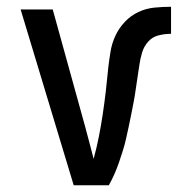

<svg xmlns="http://www.w3.org/2000/svg" viewBox="-20 -548 540 568"><path d="M302 0H198L41 -520H136L232 -173Q238 -150 244.5 -126Q251 -102 257 -78Q266 -111 272.5 -144Q279 -177 284 -210.5Q289 -244 293 -278Q297 -312 300 -345V-346Q303 -371 307 -395.5Q311 -420 321.5 -442.5Q332 -465 349.5 -483.5Q367 -502 389.5 -512.5Q412 -523 437 -525.5Q462 -528 486 -528V-448Q468 -448 449.5 -443.5Q431 -439 418.5 -425Q406 -411 400.5 -393Q395 -375 392.5 -357Q390 -339 387 -320.5Q384 -302 381.5 -283.5Q379 -265 375.5 -247Q372 -229 368.5 -211Q365 -193 361 -174.5Q357 -156 353 -138Q349 -120 343.5 -102.5Q338 -85 332 -67.5Q326 -50 318.5 -33Q311 -16 302 0Z"/></svg>

Font: Iosevka Fixed Medium
Style: Regular
Weight: 500
Monospace: yes
Designer: Belleve Invis
Foundry: Belleve Invis
Version: Version 32.3.0